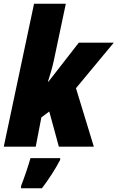

<svg xmlns="http://www.w3.org/2000/svg" viewBox="-26 -780 625 1021"><path d="M-6 0H164L194 -156L236 -187L287 0H473L378 -311L579 -553H393L232 -346H229C240 -380 252 -420 260 -457L324 -760H155ZM86 209V221H197C231 177 268 120 294 70V61H136C124 105 102 168 86 209Z"/></svg>

Font: Noto Sans Condensed Black
Style: Italic
Weight: 900
Width: 3
Italic angle: -12°
Designer: Monotype Design Team
Foundry: Monotype Imaging Inc.
Version: Version 2.013